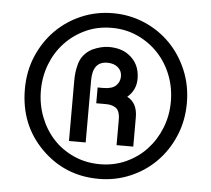

<svg xmlns="http://www.w3.org/2000/svg" viewBox="-52 -768 918 836"><g transform="rotate(5 407.5 -350.0)"><path d="M158 -91Q55 -194 55 -350Q55 -428 83 -494Q111 -560 159 -608.5Q207 -657 271.5 -684.5Q336 -712 409 -712Q482 -712 546.5 -684.5Q611 -657 659 -608.5Q707 -560 735 -493.5Q763 -427 763 -350Q763 -273 735 -206.5Q707 -140 659 -91.5Q611 -43 546.5 -15.5Q482 12 409 12Q261 12 158 -91ZM125 -350Q125 -289 146 -234.5Q167 -180 204.5 -139.5Q242 -99 294.5 -75.5Q347 -52 409 -52Q470 -52 522.5 -76Q575 -100 612.5 -140.5Q650 -181 671.5 -235Q693 -289 693 -350Q693 -411 672 -465Q651 -519 613 -559.5Q575 -600 523 -624Q471 -648 409 -648Q347 -648 295 -624Q243 -600 205 -559.5Q167 -519 146 -465Q125 -411 125 -350ZM339 -141H266V-403Q266 -425 268 -441Q270 -457 275.5 -478Q281 -499 295 -516.5Q309 -534 331 -546Q371 -564 404 -564Q455 -564 488 -541Q540 -505 540 -437Q540 -387 502 -355Q547 -332 547 -269V-141H474V-253Q474 -273 468.5 -286.5Q463 -300 452.5 -305.5Q442 -311 433 -313Q424 -315 411 -315H370V-384H395Q433 -384 450 -400.5Q467 -417 467 -441Q467 -465 449.5 -480Q432 -495 403 -495Q339 -495 339 -413Z"/></g></svg>

Font: Baumans
Style: Regular
Weight: 400
Designer: Henadij Zarechnjuk
Foundry: Cyreal (www.cyreal.org)
Version: Version 001.001